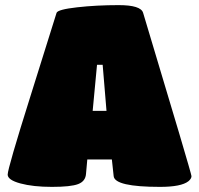

<svg xmlns="http://www.w3.org/2000/svg" viewBox="-20 -730 778 750"><path d="M10 -48Q10 -72 99 -354.5Q188 -637 201 -680Q206 -693 281.5 -701.5Q357 -710 443.5 -710Q530 -710 539 -680Q728 -52 728 -42Q728 -32 716 -22Q688 0 605 0Q428 0 424 -42L417 -107H321L316 -51Q314 -22 285.5 -11Q257 0 183 0Q109 0 59.5 -13.5Q10 -27 10 -48ZM396 -297 381 -477H359L342 -297Z"/></svg>

Font: Titan One
Style: Regular
Weight: 400
Designer: Rodrigo Fuenzalida
Foundry: Rodrigo Fuenzalida
Version: Version 1.001